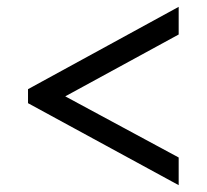

<svg xmlns="http://www.w3.org/2000/svg" viewBox="-20 -639 605 562"><path d="M503 -97V-178L171 -357L503 -538V-619L62 -378V-337Z"/></svg>

Font: Noto Serif Hentaigana Bold
Style: Regular
Weight: 700
Designer: Kazuhiro Yamada
Foundry: nipponia
Version: Version 1.000